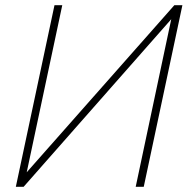

<svg xmlns="http://www.w3.org/2000/svg" viewBox="-20 -720 723 740"><path d="M190 -700 41 0H71L640 -646L503 0H534L683 -700H652L83 -56L220 -700Z"/></svg>

Font: Advent Pro ExtraLight
Style: Italic
Weight: 250
Italic angle: -12°
Version: Version 3.000